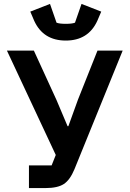

<svg xmlns="http://www.w3.org/2000/svg" viewBox="-20 -955 659 975"><path d="M153.8 -849.1 133.8 -896 233.9 -935.1 267.1 -839.8Q281.7 -834 314 -834Q346.2 -834 360.8 -839.8L394 -935.1L494.1 -896L474.1 -849.1Q428.2 -749 314 -749Q199.7 -749 153.8 -849.1ZM127 0V-115.2H242.2L263.2 -168L15.1 -698.2H151.9L267.1 -446.8L323.2 -314H327.1L376 -449.2L475.1 -698.2H603L357.9 -95.2Q335.4 -41 304 -20.5Q272.5 0 211.9 0Z"/></svg>

Font: Anuphan SemiBold
Style: Bold
Weight: 600
Designer: Mike Abbink, Paul van der Laan, Pieter van Rosmalen, Mint Tantisuwanna
Foundry: Bold Monday; Cadson Demak
Version: Version 3.002;hotconv 1.0.109;makeotfexe 2.5.65596